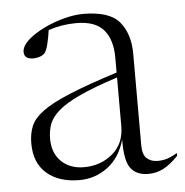

<svg xmlns="http://www.w3.org/2000/svg" viewBox="-44 -564 596 617"><g transform="rotate(-5 254.0 -255.5)"><path d="M411 9.5Q371.5 9.5 353.2 -15.8Q335 -41 336 -108Q320 -50.5 279.5 -20.2Q239 10 188 10Q122.5 10 83.2 -23.8Q44 -57.5 44 -121Q44 -151.5 53.8 -175.8Q63.5 -200 93.2 -222.2Q123 -244.5 181.5 -268.8Q240 -293 337 -324V-372Q337 -430 309.8 -461.8Q282.5 -493.5 221.5 -493.5Q175.5 -493.5 131.5 -479Q128 -454.5 123 -434.2Q118 -414 112 -406.5Q106.5 -400 96 -396.2Q85.5 -392.5 75 -392.5Q45 -392.5 45 -415.5Q45 -434 65.2 -452.8Q85.5 -471.5 117 -487Q148.5 -502.5 183 -511.8Q217.5 -521 246.5 -521Q331.5 -521 363.5 -482Q395.5 -443 395.5 -379V-85Q395.5 -53 409.5 -41.2Q423.5 -29.5 443.5 -29.5Q460 -29.5 474 -33.8Q488 -38 507.5 -49.5V-40.5Q481.5 -13.5 459 -2Q436.5 9.5 411 9.5ZM105.5 -130.5Q105.5 -84 133.5 -57Q161.5 -30 206.5 -30Q260 -30 298.5 -62.2Q337 -94.5 337 -150.5V-308Q259.5 -283 213.2 -261.2Q167 -239.5 143.8 -218.8Q120.5 -198 113 -176.8Q105.5 -155.5 105.5 -130.5Z"/></g></svg>

Font: Newsreader 72pt Light
Style: Regular
Weight: 300
Designer: Hugues Gentile
Foundry: Production Type
Version: Version 1.003; ttfautohint (v1.8.3)